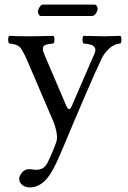

<svg xmlns="http://www.w3.org/2000/svg" viewBox="-20 -588 559 840"><path d="M382.8 -518.1H159.2Q153.3 -518.1 149.7 -524.2Q146 -530.3 146 -536.1Q146 -545.9 153.1 -556.9Q160.2 -567.9 168 -567.9H393.1Q399.4 -567.9 403.3 -562Q407.2 -556.2 407.2 -550.8Q407.2 -540.5 399.7 -529.3Q392.1 -518.1 382.8 -518.1ZM208 160.2Q167.5 231.9 110.8 231.9Q90.8 231.9 77.4 221.2Q64 210.4 64 194.8Q64 182.1 76.2 167Q88.4 151.9 107.9 151.9Q113.3 151.9 121.6 153.3Q129.9 154.8 137.2 154.8Q155.8 154.8 167 147.9Q178.2 141.1 187 126Q210.4 78.1 226.1 34.2Q232.4 15.6 226.8 -11.7Q221.2 -39.1 211.9 -60.1L99.1 -323.2Q78.6 -370.6 65.7 -382.8Q52.7 -395 20 -397.9Q15.6 -402.3 15.6 -414.6Q15.6 -426.8 20 -431.2Q60.1 -429.2 101.1 -429.2Q139.6 -429.2 213.9 -431.2Q218.3 -426.8 218.3 -414.6Q218.3 -402.3 213.9 -397.9Q191.9 -396 180.9 -392.3Q169.9 -388.7 168.2 -380.4Q166.5 -372.1 168.9 -363.8Q171.4 -355.5 178.7 -338.4Q180.2 -335 181.2 -333L270 -125Q282.2 -96.7 293.9 -124L393.1 -353Q397 -362.3 397.5 -368.7Q397.5 -375.5 394.5 -380.1Q391.6 -384.8 387.2 -387.9Q382.8 -391.1 375.2 -393.1Q367.7 -395 361.1 -396Q354.5 -397 345.2 -397.9Q340.8 -402.3 340.8 -414.6Q340.8 -426.8 345.2 -431.2Q419.4 -429.2 436 -429.2Q457 -429.2 506.8 -431.2Q511.2 -426.8 511.2 -414.6Q511.2 -402.3 506.8 -397.9Q481 -396 459.5 -377.2Q438 -358.4 425.8 -334Q375 -227.1 249 74.2Q227.5 125.5 208 160.2Z"/></svg>

Font: Linux Libertine G
Style: Regular
Weight: 400
Designer: Philipp H. Poll
Foundry: Philipp H. Poll
Version: Version 4.7.5